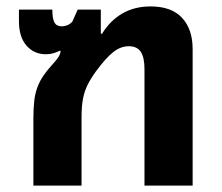

<svg xmlns="http://www.w3.org/2000/svg" viewBox="-20 -578 690 598"><path d="M84 0V-210Q84 -242 87 -267Q90 -292 100 -315Q110 -338 131 -363Q146 -380 153.5 -389Q161 -398 164.5 -404.5Q168 -411 169 -419L166 -420Q156 -415 145.5 -412Q135 -409 123 -409Q86 -409 62.5 -436Q39 -463 39 -512V-548H143Q143 -520 149.5 -508Q156 -496 172 -496Q180 -496 188.5 -499Q197 -502 205 -510L222 -548H294V-473H298Q323 -514 361 -536Q399 -558 449 -558Q514 -558 547 -522.5Q580 -487 580 -425V0H430V-363Q430 -399 418.5 -416.5Q407 -434 381 -434Q356 -434 333 -416Q310 -398 279 -356Q263 -334 253 -314Q243 -294 238.5 -270.5Q234 -247 234 -212V0Z"/></svg>

Font: Farlight84_Sys_V01
Style: Bold
Weight: 700
Designer: Monotype Design Team, Nadine Chahine and Nizar Qandah
Foundry: Monotype Imaging Inc.
Version: Version 2.004;October 31, 2024;FontCreator 14.0.0.2814 64-bi